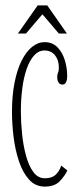

<svg xmlns="http://www.w3.org/2000/svg" viewBox="-20 -683 299 713"><path d="M146.5 10Q111.5 10 88 -16Q64.5 -42 50.5 -83.8Q36.5 -125.5 30.5 -174Q24.5 -222.5 24.5 -267.5Q24.5 -328 34 -376Q43.5 -424 60.2 -457.5Q77 -491 99 -508.8Q121 -526.5 145.5 -526.5Q174.5 -526.5 193 -507.8Q211.5 -489 220.5 -460.2Q229.5 -431.5 229.5 -401Q229.5 -386 225.2 -377.5Q221 -369 211.5 -369Q202 -369 197.2 -377Q192.5 -385 192.5 -396.5Q192.5 -404.5 194 -408.5Q195.5 -412.5 197 -417.5Q198.5 -422.5 198.5 -432.5Q198.5 -460.5 184 -478Q169.5 -495.5 145.5 -495.5Q123 -495.5 106.5 -477Q90 -458.5 79 -427Q68 -395.5 62.8 -355Q57.5 -314.5 57.5 -270Q57.5 -229 62 -185.2Q66.5 -141.5 76.8 -104.2Q87 -67 104 -44Q121 -21 146.5 -21Q171.5 -21 185.5 -33Q199.5 -45 207.5 -68L230 -50Q222.5 -32.5 203 -11.2Q183.5 10 146.5 10ZM46.5 -558.5 120 -663H155.5L228.5 -558.5H198.5L137.5 -630L76.5 -558.5Z"/></svg>

Font: Imbue Thin 10pt Thin
Style: Regular
Weight: 250
Version: Version 1.102